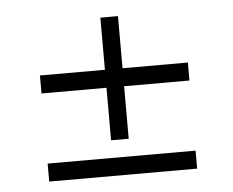

<svg xmlns="http://www.w3.org/2000/svg" viewBox="-39 -600 631 521"><g transform="rotate(-5 276.0 -339.5)"><path d="M252 -364H75V-413H252V-555H300V-413H478V-364H300V-221H252ZM75 -173H478V-124H75Z"/></g></svg>

Font: Ibarra Real Nova SemiBold
Style: Regular
Weight: 600
Designer: Jose Maria Ribagorda & Octavio Pardo
Foundry: Jose Maria Ribagorda
Version: Version 1.014